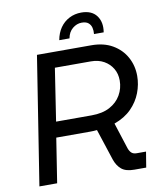

<svg xmlns="http://www.w3.org/2000/svg" viewBox="-95 -958 867 1034"><g transform="rotate(-10 339.0 -441.5)"><path d="M36 0 146 -700H443Q511 -700 559 -672Q607 -644 632.5 -597.5Q658 -551 658 -495Q658 -448 640.5 -402.5Q623 -357 587 -320.5Q551 -284 493 -263L539 -120Q545 -103 555 -94Q565 -85 583 -85H634L620 0H555Q509 0 485.5 -19.5Q462 -39 450 -74L394 -245Q385 -244 375.5 -243.5Q366 -243 357 -243H171L133 0ZM185 -328H379Q439 -328 479 -349.5Q519 -371 540 -407.5Q561 -444 561 -487Q561 -524 544 -552.5Q527 -581 497 -598Q467 -615 425 -615H229ZM278 -757Q285 -796 304.5 -824Q324 -852 354 -867.5Q384 -883 420 -883Q477 -883 503.5 -847.5Q530 -812 521 -757H468Q470 -775 466 -791.5Q462 -808 449.5 -818.5Q437 -829 413 -829Q386 -829 363 -810Q340 -791 334 -757Z"/></g></svg>

Font: MuseoModerno
Style: Italic
Weight: 400
Italic angle: -9°
Designer: Pablo Cosgaya, Héctor Gatti, Marcela Romero, and the Authors of The MuseoModerno Project.
Foundry: Omnibus-Type Team
Version: Version 1.003